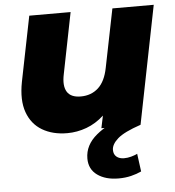

<svg xmlns="http://www.w3.org/2000/svg" viewBox="-54 -592 801 879"><g transform="rotate(-5 346.0 -153.0)"><path d="M240 9Q173 9 125 -19.5Q77 -48 57 -104Q37 -160 53 -243L113 -542H303L247 -261Q236 -209 253 -181Q270 -153 316 -153Q364 -153 396.5 -182.5Q429 -212 441 -274L495 -542H685L577 0H397L409 -57Q372 -23 328.5 -7Q285 9 240 9ZM456 236Q396 236 358.5 209Q321 182 321 133Q321 71 375.5 26Q430 -19 514 -46L577 0Q500 26 470.5 52Q441 78 441 104Q441 124 454 135Q467 146 489 146Q505 146 521.5 141.5Q538 137 550 131L561 213Q540 223 513.5 229.5Q487 236 456 236Z"/></g></svg>

Font: Montserrat ExtraBold
Style: Italic
Weight: 800
Italic angle: -11.3°
Designer: Julieta Ulanovsky
Foundry: Julieta Ulanovsky
Version: Version 9.000; ttfautohint (v1.8.4.7-5d5b)